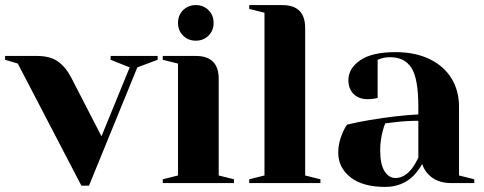

<svg xmlns="http://www.w3.org/2000/svg" viewBox="-40 -720 1905 755"><path d="M30 -470 -20 -485V-500H105Q157 -500 187.5 -478.5Q218 -457 240 -415L359 -184L470 -455L395 -485V-500H580V-485L500 -455L310 10H280Z M600 -15 660 -30V-470L600 -485V-500H730Q820 -500 820 -410V-30L880 -15V0H600ZM660 -630Q660 -660 680 -680Q700 -700 730 -700Q760 -700 780 -680Q800 -660 800 -630Q800 -600 780 -580Q760 -560 730 -560Q700 -560 680 -580Q660 -600 660 -630Z M940 -15 1000 -30V-670L940 -685V-700H1070Q1160 -700 1160 -610V-30L1220 -15V0H940Z M1290 -120Q1290 -159 1307 -197Q1314 -215 1325 -230Q1366 -240 1414 -248Q1522 -266 1605 -270V-300Q1605 -411 1578 -453Q1551 -495 1495 -495Q1474 -495 1459 -490L1445 -485V-335L1432 -332Q1416 -330 1405 -330Q1371 -330 1350.5 -350.5Q1330 -371 1330 -405Q1330 -451 1376.5 -483Q1423 -515 1515 -515Q1593 -515 1649.5 -487.5Q1706 -460 1735.5 -411.5Q1765 -363 1765 -300V-30L1825 -15V0H1735Q1675 0 1642 -37Q1628 -52 1620 -75Q1606 -50 1587 -30Q1542 15 1475 15Q1386 15 1338 -23Q1290 -61 1290 -120ZM1582 -60Q1593 -75 1605 -100V-245Q1559 -245 1517 -240Q1486 -236 1475 -235Q1470 -224 1465 -205Q1455 -167 1455 -130Q1455 -74 1472 -47Q1489 -20 1515 -20Q1552 -20 1582 -60Z"/></svg>

Font: Yeseva One
Style: Regular
Weight: 400
Designer: Jovanny Lemonad
Foundry: Jovanny Lemonad
Version: Version 2.000